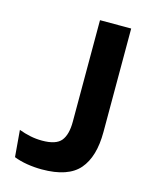

<svg xmlns="http://www.w3.org/2000/svg" viewBox="-101 -706 617 782"><g transform="rotate(15 207.0 -315.0)"><path d="M151 9.5Q120 9.5 89 4.5Q58 -0.5 33 -10.5L23.5 -123Q47.5 -114 71.8 -109Q96 -104 122 -104Q180.5 -104 201.8 -130.2Q223 -156.5 223 -210.5V-639H354.5V-202.5Q354.5 -98 308 -44.2Q261.5 9.5 151 9.5Z"/></g></svg>

Font: Anek Gujarati SemiBold
Style: Regular
Weight: 600
Designer: Mrunmayee Ghaisas (Gujarati), Yesha Goshar (Latin)
Foundry: Ek Type
Version: Version 1.003